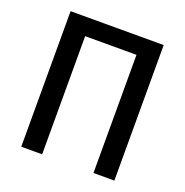

<svg xmlns="http://www.w3.org/2000/svg" viewBox="-120 -763 839 872"><g transform="rotate(20 300.0 -327.5)"><path d="M75 0V-655H525V0H424V-571H176V0Z"/></g></svg>

Font: Source Code Pro Medium
Style: Regular
Weight: 500
Monospace: yes
Designer: Paul D. Hunt, Teo Tuominen
Foundry: Adobe Systems Incorporated
Version: Version 2.030;PS 1.000;hotconv 16.6.51;makeotf.lib2.5.65220